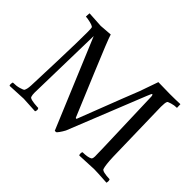

<svg xmlns="http://www.w3.org/2000/svg" viewBox="-110 -709 949 949"><g transform="rotate(45 364.5 -234.5)"><path d="M53 -501 136 -496Q158 -498 201 -501Q209 -473 277.5 -309.5Q346 -146 370 -88Q372 -86 374 -86Q376 -86 377 -88Q494 -391 500 -404L534 -501Q620 -498 688 -501L689 -476Q671 -476 653 -470.5Q635 -465 634 -462Q629 -453 629 -424Q631 -346 637 -81Q639 -26 646 -5Q651 7 703 9Q708 18 704 32Q624 27 614.5 27.5Q605 28 514 32Q511 29 511 20.5Q511 12 514 9Q549 9 566 0Q574 -5 572 -32L571 -80Q563 -327 560 -422Q560 -437 554 -438Q552 -438 541.5 -412Q531 -386 380 -9Q372 6 363 18.5Q354 31 351 31.5Q348 32 342 31L147 -436L138 -31Q138 -16 141.5 -5Q145 6 197 9Q202 9 204 9Q212 17 205 32Q125 27 121.5 27.5Q118 28 27 32Q24 29 24.5 20.5Q25 12 27 9Q52 9 70 3.5Q88 -2 92 -5Q100 -17 101 -45Q116 -440 110 -459Q107 -468 67 -475Q58 -477 53 -476Q51 -476 52 -487.5Q53 -499 53 -501Z"/></g></svg>

Font: AMoshref-Naskh
Style: Naskh
Weight: 500
Version: Version 0.001